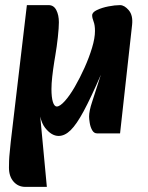

<svg xmlns="http://www.w3.org/2000/svg" viewBox="-20 -511 578 750"><path d="M15 144Q15 131 15.5 116.5Q16 102 18 84Q20 66 22 43L85 -491H170Q190 -491 200 -471.5Q210 -452 210 -424Q210 -403 206 -366Q202 -329 196 -294L192 -270Q187 -238 184 -211Q181 -184 181 -163Q181 -131 186.5 -113Q192 -95 202 -95Q214 -95 233 -116Q252 -137 272 -171.5Q292 -206 310 -246Q328 -286 339.5 -324Q351 -362 351 -390Q351 -413 345.5 -427Q340 -441 340 -451Q340 -463 359 -472Q378 -481 403.5 -486Q429 -491 449 -491Q466 -491 483 -471Q500 -451 496 -414L449 10H359Q347 10 340 -2.5Q333 -15 330.5 -31Q328 -47 328 -55Q328 -78 340 -113.5Q352 -149 374 -219Q335 -129 307 -77Q279 -25 256 -2.5Q233 20 209 20Q181 20 156 -12Q131 -44 131 -122L132 -111L163 219H79Q51 219 33 198.5Q15 178 15 144Z"/></svg>

Font: Alkatra
Style: Regular
Weight: 400
Designer: Suman Bhandary
Version: Version 1.100;gftools[0.9.22]